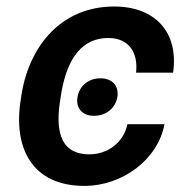

<svg xmlns="http://www.w3.org/2000/svg" viewBox="-20 -573 597 602"><path d="M223 -268.5C217.3 -236.2 235.8 -209.9 274.9 -209.9C314.6 -209.9 342.3 -235.8 348 -268.5C353.3 -301.8 334.5 -327.4 294.4 -327.4C255.7 -327.4 228.3 -301.8 223 -268.5ZM45.5 -263.1C19.9 -110.1 79.9 9.9 244.7 9.9C363.3 9.9 475.1 -72.4 495.7 -183.6H379.6C367.2 -125.4 317.1 -89.1 260.3 -89.1C160.5 -89.1 155.2 -177.2 169.4 -263.1L171.9 -279.5C186.4 -365.1 221.9 -453.8 320 -453.8C384.9 -453.8 413.7 -407 406.6 -345.2H522.7C540.8 -470.2 468 -552.6 338.1 -552.6C174 -552.6 73.5 -431.8 47.9 -279.5Z"/></svg>

Font: Magic Ui Pro Semi Bold
Style: Italic
Weight: 600
Italic angle: -9.39999°
Designer: Stefan Endress, Andreas Faust
Version: Version 1.000;FEAKit 1.0